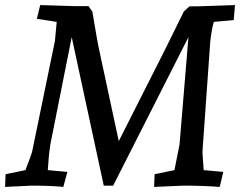

<svg xmlns="http://www.w3.org/2000/svg" viewBox="-25 -730 947 755"><path d="M720 -705H748L899 -710L894 -651L816 -644Q808 -620 802 -569L771 -132L776 -61L853 -54L839 5Q775 0 696 0L581 5L583 -45L661 -61Q679 -153 681 -162L716 -584L420 0H383L257 -584L173 -162Q166 -116 163 -61L240 -54L224 5Q176 0 99 0L-5 5L-3 -45L75 -61Q97 -118 101 -132L191 -569L198 -644L120 -656L133 -710L265 -706H323L338 -685Q360 -553 366 -529L442 -175L625 -537L698 -685Z"/></svg>

Font: Andada SC
Style: Italic
Weight: 400
Italic angle: -8.29999°
Designer: Carolina Giovagnoli
Foundry: Carolina Giovagnoli
Version: Version 1.003